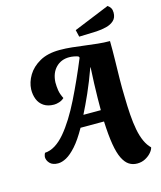

<svg xmlns="http://www.w3.org/2000/svg" viewBox="-147 -991 1052 1256"><g transform="rotate(-15 379.0 -363.0)"><path d="M625 160Q594 160 570 144.5Q546 129 528 93Q510 57 499.5 -5.5Q489 -68 485 -162H326Q285 -89 248.5 -48.5Q212 -8 181.5 8.5Q151 25 125 25Q88 25 69.5 5.5Q51 -14 51 -38Q52 -46 54 -52Q56 -58 59 -64Q95 -66 129.5 -87.5Q164 -109 196.5 -147.5Q229 -186 260.5 -236.5Q292 -287 322 -347.5Q352 -408 381.5 -473.5Q411 -539 439 -607L434 -616Q421 -621 404.5 -624Q388 -627 373 -627Q318 -627 282.5 -590.5Q247 -554 244 -491Q244 -463 248 -437Q252 -411 268 -379Q253 -365 233.5 -359Q214 -353 199 -353Q157 -353 129.5 -371.5Q102 -390 90 -421Q78 -452 79 -488Q81 -536 108.5 -582Q136 -628 190 -658.5Q244 -689 326 -689Q367 -689 408.5 -684.5Q450 -680 492.5 -674.5Q535 -669 577 -664.5Q619 -660 659 -660Q660 -595 658.5 -530.5Q657 -466 656 -404Q655 -342 657 -284Q658 -219 662 -162Q666 -105 675 -58Q684 -11 700 24Q716 59 739 81Q736 97 720 115.5Q704 134 679.5 147Q655 160 625 160ZM366 -239H484Q484 -276 484.5 -321.5Q485 -367 487 -419Q489 -471 492 -527H490Q458 -438 426 -366Q394 -294 366 -239ZM472 -740 461 -787 703 -886Q716 -877 723 -865Q730 -853 730 -834Q730 -800 709.5 -781Q689 -762 657 -754Q625 -746 590 -744Z"/></g></svg>

Font: Sansita Swashed Light
Style: Bold
Weight: 700
Version: Version 1.003